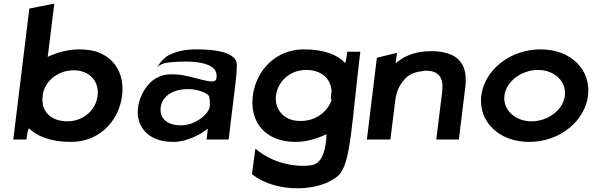

<svg xmlns="http://www.w3.org/2000/svg" viewBox="-20 -766 3260 1054"><path d="M370 13C521 13 623 -94 647 -221C676 -374 588 -483 453 -493C441 -494 430 -495 416 -495C354 -495 293 -478 242 -454L278 -746L141 -719L53 0H125C126 -12 131 -47 138 -62C182 -20 253 13 370 13ZM214 -237C215 -247 217 -256 219 -266C239 -329 303 -380 385 -380C475 -380 525 -316 516 -241C507 -164 440 -100 350 -100C260 -100 204 -154 214 -237Z M916 -467C886 -457 861 -425 843 -398C861 -412 876 -420 905 -423C945 -427 1195 -453 1167 -332C1158 -294 1038 -351 954 -357C924 -359 902 -359 876 -353C816 -337 781 -293 757 -243C742 -211 735 -176 736 -139C744 -48 813 13 930 13C1017 13 1096 -39 1121 -60L1114 0H1235L1274 -320C1278 -353 1280 -383 1280 -413C1277 -477 1170 -495 1060 -495C994 -495 950 -484 916 -467ZM973 -78C899 -78 855 -115 862 -176C870 -243 937 -277 1012 -277C1067 -277 1117 -255 1127 -239C1132 -221 1134 -200 1131 -179C1127 -144 1057 -78 973 -78Z M1627 -102C1537 -102 1486 -167 1495 -241C1505 -319 1571 -382 1661 -382C1744 -382 1796 -335 1800 -267C1799 -257 1798 -247 1797 -237C1796 -230 1795 -223 1800 -216C1779 -153 1713 -102 1633 -102ZM1839 196C1906 132 1910 -89 1958 -482H1886C1885 -470 1881 -435 1875 -420C1836 -462 1765 -495 1648 -495C1491 -495 1385 -376 1368 -241C1349 -90 1442 13 1602 13C1664 13 1720 -5 1772 -29C1772 -29 1774 113 1704 137C1656 153 1499 151 1382 50L1363 190C1503 301 1747 284 1839 196Z M2499 0 2532 -270C2534 -283 2535 -295 2536 -308C2544 -418 2491 -479 2364 -485C2349 -485 2332 -485 2317 -484C2244 -479 2190 -452 2152 -418L2159 -476L2049 -449L1994 0H2123L2150 -216C2156 -264 2174 -301 2199 -328C2220 -355 2254 -371 2298 -375C2304 -377 2310 -378 2317 -378C2391 -378 2417 -338 2407 -260L2375 0Z M2749 -241C2758 -318 2842 -382 2933 -382C3025 -382 3090 -318 3081 -241C3072 -164 2990 -100 2898 -100C2807 -100 2740 -164 2749 -241ZM2622 -241C2605 -103 2714 13 2885 13C3055 13 3191 -103 3208 -241C3225 -379 3118 -495 2948 -495C2777 -495 2639 -379 2622 -241Z"/></svg>

Font: Bluebird
Style: ExtObl
Weight: 400
Designer: Jasper
Foundry: Cannot Into Space Fonts
Version: Version 0.98